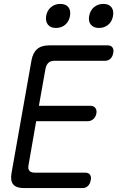

<svg xmlns="http://www.w3.org/2000/svg" viewBox="-20 -962 640 982"><path d="M179 -421H441Q459 -421 467.5 -410Q476 -399 473 -382Q470 -364 457.5 -353Q445 -342 427 -342H165L126 -118Q122 -99 130 -89Q138 -79 157 -79H415Q433 -79 440.5 -68Q448 -57 444 -40Q441 -22 430 -11Q419 0 401 0H103Q63 0 47.5 -19Q32 -38 39 -77L141 -653Q148 -692 170 -711Q192 -730 232 -730H530Q548 -730 555.5 -719Q563 -708 559 -690Q556 -673 545 -662Q534 -651 516 -651H258Q239 -651 228 -641Q217 -631 213 -612ZM486 -819Q459 -819 445 -835.5Q431 -852 436 -880Q441 -909 461 -925.5Q481 -942 509 -942Q536 -942 549.5 -925.5Q563 -909 558 -880Q553 -852 533.5 -835.5Q514 -819 486 -819ZM266 -819Q239 -819 225.5 -835.5Q212 -852 216 -880Q221 -909 241 -925.5Q261 -942 288 -942Q316 -942 329.5 -925.5Q343 -909 338 -880Q333 -852 313.5 -835.5Q294 -819 266 -819Z"/></svg>

Font: Maple Mono Light
Style: Italic
Weight: 300
Italic angle: -10°
Monospace: yes
Designer: subframe7536
Version: Version 7.000